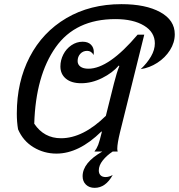

<svg xmlns="http://www.w3.org/2000/svg" viewBox="-20 -730 862 925"><path d="M822 -565Q822 -525 799 -488.5Q776 -452 738 -427.5Q700 -403 658 -397Q689 -426 707.5 -458Q726 -490 726 -521Q726 -575 674 -606.5Q622 -638 536 -638Q344 -638 248 -502Q152 -366 145 -134Q192 -64 274 -64Q380 -64 490 -172L529 -328Q542 -380 555 -412L552 -414Q522 -379 472 -354Q422 -329 371 -329Q324 -329 297.5 -351Q271 -373 271 -410Q271 -440 285 -467.5Q299 -495 324 -512Q349 -529 378 -529Q404 -529 418 -515Q432 -501 432 -479Q432 -470 431 -465Q420 -485 400 -485Q380 -485 367 -471Q354 -457 354 -436Q354 -419 367.5 -409Q381 -399 406 -399Q504 -399 643 -563H675L558 -92Q545 -38 545 -14Q545 -6 547 0H523Q494 19 475 43Q456 67 456 91Q456 106 464.5 114.5Q473 123 489 123Q505 123 523 113Q489 175 436 175Q410 175 394 159.5Q378 144 378 119Q378 54 473 0H435Q446 -14 453 -32Q460 -50 470 -92L471 -96H468Q360 10 252 10Q192 10 141.5 -20.5Q91 -51 67 -107Q61 -142 61 -183Q61 -336 123 -455.5Q185 -575 299.5 -642.5Q414 -710 565 -710Q682 -710 752 -671.5Q822 -633 822 -565Z"/></svg>

Font: Srisakdi
Style: Bold
Weight: 700
Designer: Cadson Demak Co.,Ltd.
Foundry: Cadson Demak Co.,Ltd.
Version: Version 1.000